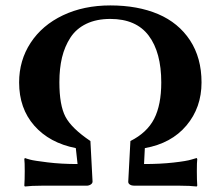

<svg xmlns="http://www.w3.org/2000/svg" viewBox="-20 -678 806 701"><path d="M130.9 0H295.9C301.8 0 306.9 -1.5 311.3 -4.4C315.7 -7.3 317.9 -10.9 317.9 -15.1L310.1 -163.1C264.2 -194 233.8 -223.6 219 -251.7C204.2 -279.9 196.8 -321.9 196.8 -377.9C196.8 -411.5 200 -441.7 206.5 -468.5C213.1 -495.4 223.3 -519.5 237.3 -541C251.3 -562.5 270.6 -579.2 295.2 -591.1C319.7 -602.9 349 -608.9 382.8 -608.9C445.6 -608.9 492.4 -588.5 522.9 -547.9C553.5 -507.2 568.8 -450.2 568.8 -377C568.8 -322.3 560.1 -278 542.7 -244.1C525.3 -210.3 496.4 -183.3 456.1 -163.1L448.2 -14.2C448.2 -9.9 450.4 -6.5 454.6 -3.9C458.8 -1.3 464 0 470.2 0H638.2C661.9 0 682 1 698.2 2.9L700.2 0C699.2 -14 698.7 -31.8 698.7 -53.5C698.7 -75.1 699.2 -89.7 700.2 -97.2L698.2 -101.1L679.7 -95.7C667.6 -91.8 645.6 -88.1 613.5 -84.5C581.5 -80.9 545.6 -79.1 505.9 -79.1L508.8 -137.2C573.2 -148.6 623.9 -176.1 660.6 -219.7C697.4 -263.3 715.8 -315.8 715.8 -377C715.8 -436.8 701.8 -488.1 673.8 -530.8C645.8 -573.4 607 -605.3 557.4 -626.5C507.7 -647.6 449.5 -658.2 382.8 -658.2C318 -658.2 260.3 -646.2 209.7 -622.1C159.1 -598 119.8 -564.5 91.8 -521.7C63.8 -478.9 49.8 -430.7 49.8 -377C49.8 -313.8 68.3 -261.2 105.2 -219.2C142.2 -177.2 192.7 -149.9 256.8 -137.2L263.2 -79.1C223.5 -79.1 187 -81.1 153.8 -85.2C120.6 -89.3 99.5 -92.5 90.6 -95C81.6 -97.4 75 -99.4 70.8 -101.1L68.8 -97.2C69.8 -89.7 70.3 -75.1 70.3 -53.5C70.3 -31.8 69.8 -14 68.8 0L70.8 2.9C86.8 1 106.8 0 130.9 0Z"/></svg>

Font: Linux Biolinum G
Style: Bold
Weight: 700
Designer: Philipp H. Poll
Foundry: Philipp H. Poll
Version: Version 1.1.0